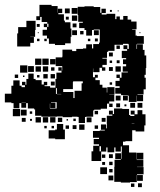

<svg xmlns="http://www.w3.org/2000/svg" viewBox="-20 -546 662 793"><path d="M249 -360H207V-365H182V-387H174V-399H156V-423H174V-434H161V-448H175V-455H152V-476H146V-463H130V-479H143V-526H193V-521H218V-494H219V-510H237V-492H221V-487H244V-461H248V-454H271V-428H251H275V-394H272V-367H249ZM60 -99H36V-120H27V-123H0V-159H27V-162V-192H35V-214H61V-192H69V-186H83V-194H71V-208H85V-196H89V-220H127V-215H152V-197H161V-208H175V-194H164V-190H187V-184H209V-220H213V-246H234V-254H221V-268H235V-255H237V-273H210V-309H237V-312H238V-341H278V-335H295V-344H323V-346H336V-363H360V-346H365V-364H389V-370H392V-395V-424H367V-422H360V-399H336V-422H329V-430H307V-452H322V-456H303V-484H301V-518H329V-520H367V-517H394V-493H399V-510H417V-492H400V-486H420V-489H456V-467H461V-478H475V-465H489V-480H507V-465H522V-457H544V-425H526V-423H540V-399H526H546V-397H574V-365H546V-363H544V-344H546V-363H570V-340H577V-317H584V-265H582V-237H577V-225H582V-177H573V-156H548V-154H571V-128H545V-151H544V-125H512V-151H508V-131H488V-151H508V-153H480V-159H456V-183H474V-190H457V-212H474V-224H461V-238H475V-225H482V-247H508V-250H487V-272H501V-281H488V-301H501V-306H483V-336H505V-343H490V-359H506V-344H512V-363H510V-365H488V-361H453V-336H427V-332H422V-307H403V-304H421V-278H403V-268H415V-254H401V-266H391V-248H365V-263H364V-245V-227H372V-237H384V-225H374V-215H392V-196H403V-184H421V-164H423V-186H453V-156H431V-155H452V-127H431V-118H445V-104H431V-118H422V-97H396V-93H369V-90H365V-64H336V-63H331V-38H305V-63H300V-64H277V-62H239V-65H215V-64H185H151V-93V-68H125V-94H150H121V-116V-98H95V-120H88V-101H68V-120H60ZM300 -489H276V-513H300ZM268 -491H248V-511H268ZM442 -497H434V-505H442ZM470 -499H466V-503H470ZM299 -460H277V-482H299ZM264 -465H252V-477H264ZM105 -354H51V-408H55V-434H89V-460H127V-422H125V-394H105V-393H120V-369H105ZM296 -433H280V-449H296ZM180 -435V-448H175V-435ZM144 -435H132V-447H144ZM298 -401H278V-421H298ZM388 -401H368V-421H388ZM325 -404H311V-418H325ZM560 -409H556V-413H560ZM140 -409H136V-413H140ZM384 -375H372V-387H384ZM173 -376H163V-386H173ZM143 -376H133V-386H143ZM353 -376H343V-386H353ZM475 -344H461V-358H475ZM446 -313H430V-329H446ZM151 -278H125V-304H151ZM181 -278H155V-304H181ZM209 -280H187V-302H209ZM474 -285H462V-297H474ZM443 -286H433V-296H443ZM93 -246H63V-276H93ZM120 -249H96V-273H120ZM479 -250H457V-272H479ZM149 -250H127V-272H149ZM179 -250H157V-272H179ZM446 -253H430V-269H446ZM205 -254H191V-268H205ZM509 -251V-264V-251ZM119 -220H97V-242H119ZM207 -222H189V-240H207ZM177 -222H159V-240H177ZM55 -224H41V-238H55ZM143 -226H133V-236H143ZM81 -228H75V-234H81ZM281 -178H241V-166H283V-141H288V-171H317V-202H322V-210H297H282V-207H281ZM206 -193H190V-209H206ZM443 -196H433V-206H443ZM215 -158V-182H211V-158ZM215 -157H233V-158H215ZM478 -131H458V-151H478ZM215 -125H230H215ZM209 -100H187V-118H186V-98H214V-124H191V-122H209ZM69 -121H87V-122H69ZM568 -101H548V-121H568ZM538 -101H518V-121H538ZM476 -103H460V-119H476ZM502 -107H494V-115H502ZM398 119H358V79H365V56H389V50H367V28H389V23H364V-5H392V-7H413V-10H397V-32H419V-16H422V-34H421V-68H444V-73H430V-89H446V-75H451V-98H485V-96H513V-71H518V-67H535V-73H520V-89H536V-74H548V-91H568V-74H581V-28H576V-3H540V-8H526V37H498V39H488V54H513V83H514V84H543V112H544V85H572V113H545V115H572V143H546V144H573V174H546V177H570V201H546V177H545V206H517V208H479V205H452V175V143H453V114H479V111H456V87H480V110H482V83H483V59H479V80H457V63H452V83H424V63H419V80H398ZM215 -97H230H215ZM63 -66H33V-96H63ZM90 -69H66V-93H90ZM385 -74H371V-88H385ZM113 -76H103V-86H113ZM179 -40H157V-62H179ZM149 -40H127V-62H149ZM209 -40H187V-62H209ZM358 -41H338V-61H358ZM237 -42H219V-60H237ZM86 -43H70V-59H86ZM416 -43H400V-59H416ZM293 -46H283V-56H293ZM112 -47H104V-55H112ZM261 -48H255V-54H261ZM524 -34H535V-35H524ZM248 29H208V26H181V-8H208V-11H215V-34H241V-11H248ZM329 -10H307V-32H329ZM296 -13H280V-29H296ZM385 -14H371V-28H385ZM265 -14H251V-28H265ZM203 -16H193V-26H203ZM173 -16H163V-26H173ZM391 79H397V58H391ZM446 107H430V91H446ZM415 106H401V92H415ZM445 136H431V122H445ZM414 135H402V123H414ZM422 173H394V145H422ZM445 166H431V152H445ZM448 199H428V179H448ZM566 227H550V211H566ZM535 226H521V212H535Z"/></svg>

Font: Rubik Storm
Style: Regular
Weight: 400
Designer: Hubert and Fischer, NaN
Foundry: Hubert and Fischer, NaN
Version: Version 2.201